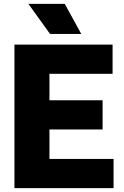

<svg xmlns="http://www.w3.org/2000/svg" viewBox="-20 -970 638 990"><path d="M54.5 0V-740H560.5V-589.5H235V-453H509V-302.5H235V-150.5H565.5V0ZM238 -795 126.5 -950H314L399 -795Z"/></svg>

Font: Encode Sans SmCnd XBd
Style: Regular
Weight: 800
Width: 4
Designer: Multiple Designers
Foundry: Impallari Type
Version: Version 3.002; ttfautohint (v1.8.3) -l 8 -r 50 -G 200 -x 14 